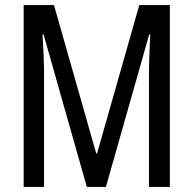

<svg xmlns="http://www.w3.org/2000/svg" viewBox="-20 -734 758 754"><path d="M321 0H396L566 -599H570C567 -533 565 -485 565 -456V0H647V-714H527L361 -131H358L192 -714H73V0H153V-458C153 -484 151 -532 147 -599H151Z"/></svg>

Font: Noto Sans Arabic UI XCn
Style: Regular
Weight: 400
Width: 2
Designer: Monotype Design Team, Nadine Chahine and Nizar Qandah
Foundry: Monotype Imaging Inc.
Version: Version 2.010